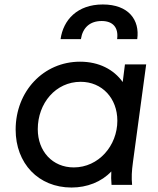

<svg xmlns="http://www.w3.org/2000/svg" viewBox="-20 -827 709 859"><path d="M300 12C369 12 434 -13 478 -60C477 -39 477 -21 479 0H571C568 -33 569 -60 575 -103L634 -539H539L529 -460C489 -516 423 -551 338 -551C175 -551 50 -419 50 -247C50 -96 152 12 300 12ZM149 -249C149 -365 229 -461 341 -461C437 -461 505 -387 505 -287C505 -175 421 -78 310 -78C215 -78 149 -150 149 -249ZM251 -652H342C350 -704 383 -733 435 -733C485 -733 511 -704 504 -652H594C606 -737 556 -807 440 -807C326 -807 263 -738 251 -652Z"/></svg>

Font: Mluvka Medium
Style: Italic
Weight: 500
Italic angle: -8°
Designer: Modified by Jiří Krblich, Original typeface by Gumpita Rahayu
Foundry: Gumpita Rahayu & Jiří Krblich
Version: Version 2.000;Glyphs 3.1.1 (3134)